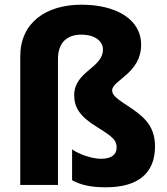

<svg xmlns="http://www.w3.org/2000/svg" viewBox="-20 -878 708 815"><path d="M579 -688C579 -797 472 -858 326 -858C174 -858 66 -781 66 -639V-93H226V-627C226 -696 263 -731 326 -731C381 -731 417 -704 417 -668C417 -589 295 -575 295 -474C295 -424 316 -385 393 -338C463 -295 475 -281 475 -251C475 -220 450 -204 409 -204C371 -204 317 -222 286 -244V-113C326 -91 370 -83 430 -83C566 -83 638 -143 638 -256C638 -332 603 -374 541 -416C481 -456 456 -471 456 -494C456 -538 579 -566 579 -688Z"/></svg>

Font: Noto Sans Kannada UI SemiCondensed ExtraBold
Style: Regular
Weight: 800
Width: 4
Designer: Jelle Bosma - Monotype Design Team
Foundry: Monotype Imaging Inc.
Version: Version 2.005